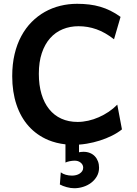

<svg xmlns="http://www.w3.org/2000/svg" viewBox="-20 -745 716 1004"><path d="M617.7 -68.4Q595.2 -50.3 565.2 -35.4Q535.2 -20.5 502 -10Q468.8 0.5 434.1 6.3Q413.1 9.8 393.1 11.2V51.3Q397.9 50.3 403.1 49.6Q408.2 48.8 416.5 48.8Q435.1 48.8 450.2 54.9Q465.3 61 475.8 72Q486.3 83 492.2 98.4Q498 113.8 498 131.8Q498 156.7 486.6 176.8Q475.1 196.8 456.8 210.7Q438.5 224.6 415.3 231.9Q392.1 239.3 368.7 239.3Q349.6 239.3 328.9 233.6Q308.1 228 293 219.7L297.9 156.2Q308.6 164.6 324 168.9Q339.4 173.3 356.4 173.3Q367.2 173.3 377.9 170.7Q388.7 168 396.7 162.6Q404.8 157.2 409.9 149.7Q415 142.1 415 131.8Q415 116.2 402.1 105.7Q389.2 95.2 371.1 95.2Q357.4 95.2 343.8 98.1Q330.1 101.1 322.3 105V9.8Q273.9 4.4 232.4 -12.7Q172.4 -38.1 130.4 -84.7Q88.4 -131.3 66.2 -197.8Q43.9 -264.2 43.9 -346.7Q43.9 -409.7 56.4 -462.2Q68.8 -514.6 91.6 -556.6Q114.3 -598.6 145.5 -630.1Q176.8 -661.6 214.6 -682.9Q252.4 -704.1 295.2 -714.6Q337.9 -725.1 383.3 -725.1Q417 -725.1 446.8 -721.4Q476.6 -717.8 504.2 -709.7Q531.7 -701.7 557.9 -688.7Q584 -675.8 610.4 -656.7L576.2 -539.6Q529.3 -576.2 484.1 -592Q439 -607.9 390.6 -607.9Q346.2 -607.9 308.1 -592.3Q270 -576.7 242.2 -545.4Q214.4 -514.2 198.7 -467.5Q183.1 -420.9 183.1 -358.9Q183.1 -299.8 197 -253.2Q210.9 -206.5 237.1 -174.1Q263.2 -141.6 300.8 -124.5Q338.4 -107.4 385.7 -107.4Q413.1 -107.4 441.4 -113.8Q469.7 -120.1 496.8 -132.1Q523.9 -144 548.6 -160.6Q573.2 -177.2 593.3 -197.8Z"/></svg>

Font: Andika New Basic
Style: Bold
Weight: 700
Designer: Victor Gaultney, Annie Olsen, Pablo Ugerman
Foundry: SIL International
Version: Version 5.500; ttfautohint (v1.8.3)